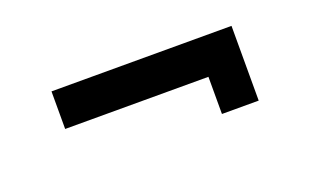

<svg xmlns="http://www.w3.org/2000/svg" viewBox="-38 -458 705 437"><g transform="rotate(-20 315.0 -239.5)"><path d="M97 -239V-330H533V-149H444V-239Z"/></g></svg>

Font: XXII Aven Bold
Style: Regular
Weight: 700
Designer: Lecter Johnson
Foundry: Doubletwo Studios
Version: Version 1.001